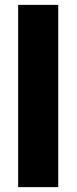

<svg xmlns="http://www.w3.org/2000/svg" viewBox="-20 -770 315 790"><path d="M219.7 0H54.7V-750H219.7Z"/></svg>

Font: Sadagaat-English
Style: Regular
Weight: 900
Designer: Ahmed alsheikh
Foundry: Ahmed alsheikh Design
Version: Version 2.137;January 17, 2018;FontCreator 11.0.0.2408 64-bi